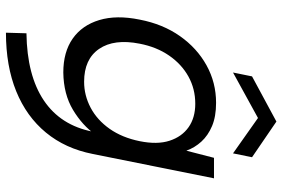

<svg xmlns="http://www.w3.org/2000/svg" viewBox="-172 -578 950 646"><g transform="rotate(90 303.0 -255.0)"><path d="M511 -500H580L498 -92Q480 0 426 65.5Q372 131 287 165.5Q202 200 90 200L92 131Q234 129 318 72.5Q402 16 423 -92L426 -103L433 -101Q402 -57 349.5 -25.5Q297 6 224 7Q155 7 110 -24.5Q65 -56 47.5 -114Q30 -172 46 -250Q61 -328 101.5 -385.5Q142 -443 200 -475Q258 -507 326 -507Q372 -507 404 -493.5Q436 -480 456.5 -457.5Q477 -435 487 -407ZM127 -250Q110 -164 144.5 -113.5Q179 -63 255 -63Q301 -63 342.5 -85Q384 -107 413.5 -149Q443 -191 455 -250Q467 -309 453.5 -350.5Q440 -392 408 -414.5Q376 -437 329 -437Q279 -437 237.5 -414Q196 -391 167 -349Q138 -307 127 -250ZM496 -564 377 -648 224 -564 237 -628 389 -710 509 -628Z"/></g></svg>

Font: Albert Sans
Style: Italic
Weight: 400
Italic angle: -11.25°
Designer: Andreas Rasmussen
Foundry: a.Foundry
Version: Version 1.025